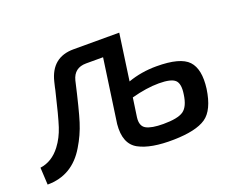

<svg xmlns="http://www.w3.org/2000/svg" viewBox="-100 -639 991 797"><g transform="rotate(-20 396.0 -240.5)"><path d="M485 -488 456 -283Q515 -304 582 -304Q687 -304 722 -266.5Q757 -229 746 -145Q733 -55 689 -25Q645 5 547 7Q445 9 392 -20Q339 -49 347 -134L387 -415H312Q259 -415 246 -364Q219 -245 203 -194Q187 -143 159 -97Q100 3 -10 3L-14 -73Q39 -80 76 -129Q101 -162 115 -205Q129 -248 154 -354Q156 -362 156.5 -366Q157 -370 159 -376.5Q161 -383 162 -389Q186 -488 283 -488ZM446 -216 434 -133Q429 -95 452.5 -82Q476 -69 528 -69Q592 -69 617 -86.5Q642 -104 649 -156Q656 -201 638.5 -217.5Q621 -234 567 -234Q513 -234 446 -216Z"/></g></svg>

Font: Exo 2.0 Medium
Style: Italic
Weight: 500
Italic angle: -8°
Designer: Natanael Gama
Version: Version 1.001;PS 001.001;hotconv 1.0.70;makeotf.lib2.5.58329